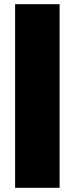

<svg xmlns="http://www.w3.org/2000/svg" viewBox="-20 -790 356 915"><path d="M52 105H264V-770H52Z"/></svg>

Font: Bounded ExtBd
Style: Regular
Weight: 800
Designer: Vlad Churkin
Version: Version 3.0